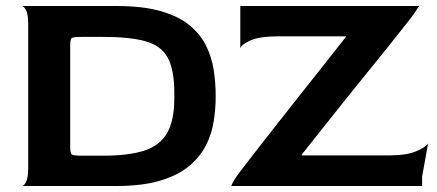

<svg xmlns="http://www.w3.org/2000/svg" viewBox="-20 -620 1457 640"><path d="M53 0Q60 0 67 -14Q74 -28 74 -60V-540Q74 -572 67 -585.5Q60 -599 53 -600H367Q456 -600 515.5 -583Q575 -566 611.5 -536Q648 -506 667 -467.5Q686 -429 692.5 -386Q699 -343 699 -299Q699 -259 692.5 -216.5Q686 -174 666.5 -135.5Q647 -97 610.5 -66.5Q574 -36 514.5 -18Q455 0 367 0ZM254 -101H323Q409 -101 461 -118Q513 -135 537 -176.5Q561 -218 561 -292V-310Q561 -388 539 -428Q517 -468 465 -482.5Q413 -497 323 -497H254Q225 -497 219.5 -493.5Q214 -490 214 -469V-131Q214 -109 219.5 -105Q225 -101 254 -101ZM751 0Q752 -5 760.5 -19.5Q769 -34 788 -58Q808 -84 839 -124Q870 -164 907.5 -211.5Q945 -259 984.5 -309Q1024 -359 1062.5 -407.5Q1101 -456 1133 -497V-499H911Q846 -499 815.5 -485.5Q785 -472 781 -459V-600H1377Q1374 -595 1364 -580Q1354 -565 1337 -544Q1305 -503 1270 -459.5Q1235 -416 1198.5 -371Q1162 -326 1125.5 -280.5Q1089 -235 1054 -190.5Q1019 -146 986 -105V-102H1277Q1334 -102 1366.5 -115.5Q1399 -129 1407 -142L1387 -31V0Z"/></svg>

Font: Red Rose SemiBold
Style: Regular
Weight: 600
Designer: Jaikishan Patel
Version: Version 2.000